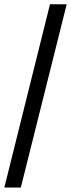

<svg xmlns="http://www.w3.org/2000/svg" viewBox="-20 -760 328 887"><path d="M76.2 106.4H0L210.9 -740.2H288.1Z"/></svg>

Font: Pretendard GOV Variable
Style: Regular
Weight: 400
Designer: Base glyphs from Inter by Rasmus Andersson; Hangul glyphs from Noto Sans CJK(Source Han Sans) by Jang Soo-young and Kang
Foundry: Kil Hyung-jin
Version: Version 1.307;Glyphs 3.2 (3192)